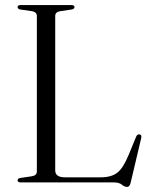

<svg xmlns="http://www.w3.org/2000/svg" viewBox="-20 -720 600 758"><path d="M263 -682.5 218.5 -676Q198 -673 198 -657V-47Q198 -20 236.5 -20H378.5Q419 -20 442.5 -37.8Q466 -55.5 487.5 -107.5L517.5 -180.5Q522 -190.5 530.5 -189.5Q540.5 -188 537.5 -175L495.5 2.5Q491.5 18 482 18Q471.5 18 461 9Q450.5 0 427.5 0H61Q49.5 0 49.5 -8Q49.5 -15.5 60.5 -17.5L105 -24Q125.5 -27 125.5 -43V-657Q125.5 -673 105 -676L60.5 -682.5Q49.5 -684.5 49.5 -692Q49.5 -700 61 -700H262.5Q274 -700 274 -692Q274 -684.5 263 -682.5Z"/></svg>

Font: Fraunces 72pt Light
Style: Regular
Weight: 300
Version: Version 1.000;[0bf87f6ff]